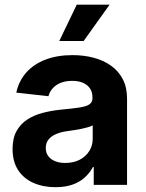

<svg xmlns="http://www.w3.org/2000/svg" viewBox="-20 -775 611 805"><path d="M212.9 9.8Q161.1 9.8 120.4 -8.1Q79.6 -25.9 56.2 -61.5Q32.7 -97.2 32.7 -150.4Q32.7 -195.3 49.3 -225.3Q65.9 -255.4 94.5 -273.9Q123 -292.5 159.9 -302Q196.8 -311.5 236.8 -315.4Q284.2 -319.8 313 -324.2Q341.8 -328.6 354.7 -337.4Q367.7 -346.2 367.7 -363.3V-366.2Q367.7 -388.2 357.7 -403.6Q347.7 -418.9 328.6 -427.5Q309.6 -436 282.7 -436Q254.9 -436 234.1 -427.5Q213.4 -418.9 200.7 -404.5Q188 -390.1 183.1 -371.6L48.3 -386.7Q59.1 -436 90.3 -471.2Q121.6 -506.3 170.9 -525.1Q220.2 -543.9 284.2 -543.9Q331.1 -543.9 372.6 -533Q414.1 -522 445.6 -499.5Q477.1 -477.1 494.9 -442.9Q512.7 -408.7 512.7 -361.3V0H373V-74.7H369.6Q356 -49.3 334.7 -30.3Q313.5 -11.2 283.2 -0.7Q252.9 9.8 212.9 9.8ZM253.4 -91.8Q288.1 -91.8 314 -105.2Q339.8 -118.7 354.2 -141.6Q368.7 -164.6 368.7 -192.9V-249.5Q362.3 -245.6 350.1 -241.9Q337.9 -238.3 322.8 -235.1Q307.6 -231.9 291.7 -229.5Q275.9 -227.1 261.7 -225.1Q235.8 -221.7 215.6 -213.1Q195.3 -204.6 183.6 -190.2Q171.9 -175.8 171.9 -154.3Q171.9 -134.3 182.4 -120.4Q192.9 -106.4 211.2 -99.1Q229.5 -91.8 253.4 -91.8ZM228.5 -603 301.8 -755.4H439.5L330.6 -603Z"/></svg>

Font: Inter 20pt
Style: Bold
Weight: 700
Version: Version 4.001;git-66647c0bb